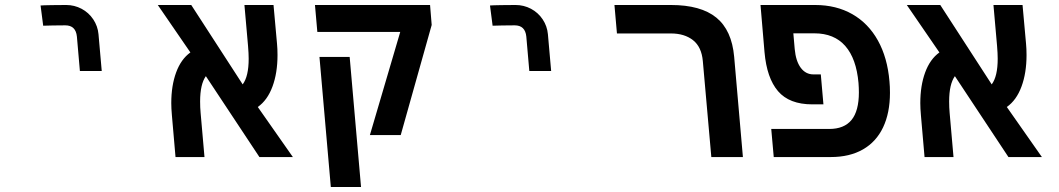

<svg xmlns="http://www.w3.org/2000/svg" viewBox="-20 -629 4240 769"><path d="M245 -609Q223.5 -609 187.8 -608.5Q152 -608 142.5 -607L153 -526Q160.5 -526.5 191.2 -527Q222 -527.5 241.5 -527.5Q283.5 -527.5 288 -482.5L300 -344.5H387.5L374.5 -492Q371.5 -524.5 353.5 -551.5Q335.5 -578.5 306.8 -593.8Q278 -609 245 -609Z M781.5 -222.5Q781.5 -198.5 783.5 -177L799 0H683L668.5 -167Q666 -195.5 666 -216Q666 -286 685.5 -339Q705 -392 742.5 -419L612 -609H746L952 -291Q976 -323 976 -394Q976 -414.5 973.5 -444.5L959 -609H1075.5L1089.5 -454Q1091.5 -433.5 1091.5 -408.5Q1091.5 -336.5 1071.2 -282Q1051 -227.5 1012.5 -200.5L1153 0H1019L804.5 -324Q781.5 -291.5 781.5 -222.5Z M1583 -501H1251L1241.5 -609H1702.5L1709 -529L1585 -88H1461.5ZM1259.5 -401H1380.5L1426 120H1305Z M2045 -609Q2023.5 -609 1987.8 -608.5Q1952 -608 1942.5 -607L1953 -526Q1960.5 -526.5 1991.2 -527Q2022 -527.5 2041.5 -527.5Q2083.5 -527.5 2088 -482.5L2100 -344.5H2187.5L2174.5 -492Q2171.5 -524.5 2153.5 -551.5Q2135.5 -578.5 2106.8 -593.8Q2078 -609 2045 -609Z M2667 -495H2451L2441 -609H2667Q2787 -609 2849 -558.5Q2911 -508 2920.5 -401.5L2955.5 0H2829L2795 -384Q2790 -441 2755.8 -468Q2721.5 -495 2667 -495Z M3069 -112.5H3301Q3361 -112.5 3390.5 -148.5Q3420 -184.5 3420 -259Q3420 -276.5 3418.5 -296.5Q3410 -394 3365.5 -444.8Q3321 -495.5 3242 -495.5H3157.5L3163 -432.5Q3167.5 -384 3187.2 -357.5Q3207 -331 3238 -331H3267.5L3278 -211H3233.5Q3141.5 -211 3096.2 -263.8Q3051 -316.5 3042 -420.5L3026 -609H3244.5Q3329.5 -609 3393.8 -572.2Q3458 -535.5 3496.2 -466.8Q3534.5 -398 3542.5 -303Q3544.5 -282.5 3544.5 -257.5Q3544.5 -177 3517 -119Q3489.5 -61 3436.2 -30.5Q3383 0 3307.5 0H3079Z M3781.5 -222.5Q3781.5 -198.5 3783.5 -177L3799 0H3683L3668.5 -167Q3666 -195.5 3666 -216Q3666 -286 3685.5 -339Q3705 -392 3742.5 -419L3612 -609H3746L3952 -291Q3976 -323 3976 -394Q3976 -414.5 3973.5 -444.5L3959 -609H4075.5L4089.5 -454Q4091.5 -433.5 4091.5 -408.5Q4091.5 -336.5 4071.2 -282Q4051 -227.5 4012.5 -200.5L4153 0H4019L3804.5 -324Q3781.5 -291.5 3781.5 -222.5Z"/></svg>

Font: JuliaMono SemiBold
Style: Italic
Weight: 600
Italic angle: -9°
Monospace: yes
Designer: cormullion
Foundry: corm
Version: Version 0.056; ttfautohint (v1.8.4)